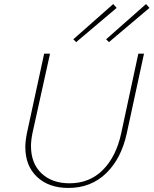

<svg xmlns="http://www.w3.org/2000/svg" viewBox="-20 -923 758 948"><path d="M342 -729 539 -903 556 -884 356 -715ZM504 -729 701 -903 718 -884 518 -715ZM105 -197Q105 -226 113 -266L198 -658H227L141 -269Q133 -231 133 -202Q133 -116 185 -67Q237 -18 323 -18Q422 -18 487.5 -83.5Q553 -149 578 -263L663 -658H691L606 -265Q579 -140 504 -67.5Q429 5 318 5Q221 5 163 -49.5Q105 -104 105 -197Z"/></svg>

Font: Ysabeau Infant Extralight
Style: Italic
Weight: 200
Italic angle: -12°
Designer: Christian Thalmann (Catharsis Fonts)
Version: Version 0.003